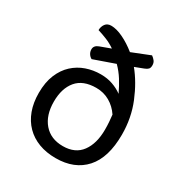

<svg xmlns="http://www.w3.org/2000/svg" viewBox="-159 -776 856 905"><g transform="rotate(30 268.5 -323.0)"><path d="M376 -544Q422 -488 454.5 -409Q487 -330 487 -239Q487 -114 430 -50.5Q373 13 271 13Q220 13 179 -2.5Q138 -18 109 -47.5Q80 -77 64.5 -119Q49 -161 49 -214Q49 -272 66.5 -314Q84 -356 113.5 -383Q143 -410 180.5 -423Q218 -436 259 -436Q295 -436 324.5 -425.5Q354 -415 377 -398Q361 -432 342.5 -461.5Q324 -491 299 -516L185 -476Q174 -482 167.5 -492.5Q161 -503 161 -516Q161 -537 186 -546L243 -567Q220 -583 195.5 -593Q171 -603 145 -611Q145 -630 155.5 -644.5Q166 -659 187 -659Q216 -659 252.5 -641.5Q289 -624 325 -595L423 -634Q433 -627 440.5 -617.5Q448 -608 448 -594Q448 -580 442 -573.5Q436 -567 423 -562ZM401 -299Q379 -332 346 -351Q313 -370 273 -370Q201 -370 166 -328Q131 -286 131 -214Q131 -140 168.5 -96.5Q206 -53 272 -53Q339 -53 372.5 -98.5Q406 -144 406 -220Q406 -243 404.5 -262Q403 -281 401 -299Z"/></g></svg>

Font: Baloo 2 Latin
Style: Regular
Weight: 400
Designer: Sarang Kulkarni and Ek Type
Foundry: Ek Type
Version: Version 1.001